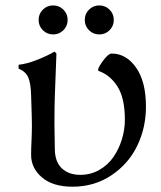

<svg xmlns="http://www.w3.org/2000/svg" viewBox="-20 -689 595 711"><path d="M248.5 2.4Q175.8 2.4 135.5 -32Q95.2 -66.4 95.2 -115.2Q95.2 -137.7 96.7 -168.2Q98.1 -198.7 98.1 -224.6Q98.1 -236.3 97.7 -254.6Q97.2 -272.9 96.4 -298.1Q95.7 -323.2 95.2 -335.9Q94.2 -379.9 84.7 -402.1Q75.2 -424.3 48.8 -434.6V-449.2Q78.1 -452.1 115.5 -466.6Q152.8 -481 182.1 -498L189 -490.7Q188 -478 183.1 -335.4Q181.6 -298.3 181.6 -229.5Q181.6 -202.1 183.1 -135.7Q183.6 -89.4 209.2 -65.4Q234.9 -41.5 277.3 -41.5Q315.9 -41.5 347.9 -59.8Q379.9 -78.1 400.1 -107.7Q420.4 -137.2 431.4 -173.1Q442.4 -209 442.4 -246.1Q442.4 -325.7 414.8 -368.9Q387.2 -412.1 343.8 -426.8V-434.6Q351.1 -451.2 366.9 -470.9Q382.8 -490.7 393.6 -490.7Q447.3 -490.7 483.9 -438.7Q520.5 -386.7 520.5 -293.9Q520.5 -216.3 488.3 -149.4Q456.1 -82.5 392.8 -40Q329.6 2.4 248.5 2.4ZM138.7 -577.1Q123 -592.8 123 -615.2Q123 -637.7 138.7 -653.3Q154.3 -668.9 176.8 -668.9Q199.2 -668.9 214.8 -653.3Q230.5 -637.7 230.5 -615.2Q230.5 -592.8 214.8 -577.1Q199.2 -561.5 176.8 -561.5Q154.3 -561.5 138.7 -577.1ZM309.6 -577.1Q293.9 -592.8 293.9 -615.2Q293.9 -637.7 309.6 -653.3Q325.2 -668.9 347.7 -668.9Q370.1 -668.9 385.7 -653.3Q401.4 -637.7 401.4 -615.2Q401.4 -592.8 385.7 -577.1Q370.1 -561.5 347.7 -561.5Q325.2 -561.5 309.6 -577.1Z"/></svg>

Font: Flanker
Style: Regular
Weight: 400
Designer: Flanker
Foundry: Flanker
Version: Version 2.027